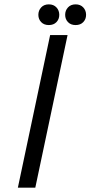

<svg xmlns="http://www.w3.org/2000/svg" viewBox="-20 -861 415 881"><path d="M156 -793Q156 -813 169 -827Q182 -841 204 -841Q226 -841 239 -827Q252 -813 252 -793Q252 -773 239 -759.5Q226 -746 204 -746Q182 -746 169 -759.5Q156 -773 156 -793ZM279 -793Q279 -813 292 -827Q305 -841 327 -841Q349 -841 362 -827Q375 -813 375 -793Q375 -773 362 -759.5Q349 -746 327 -746Q305 -746 292 -759.5Q279 -773 279 -793ZM210 -700H290L142 0H62Z"/></svg>

Font: PT Sans
Style: Italic
Weight: 400
Italic angle: -12°
Designer: A.Korolkova, O.Umpeleva, V.Yefimov
Foundry: ParaType Ltd
Version: Version 2.003W OFL